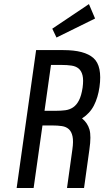

<svg xmlns="http://www.w3.org/2000/svg" viewBox="-20 -937 519 957"><path d="M295.9 -687.3H160L63 0H147.6L191.7 -311.7H240.1Q267.4 -311.7 288.6 -308.5Q309.7 -305.3 323.2 -293Q336.7 -280.7 341.6 -256.8Q346.6 -232.9 340.7 -191.9L314 0H398.9L425.6 -191.9Q435.4 -259.1 425.9 -291.7Q416.4 -324.3 388.9 -346.9Q428 -371.9 448.2 -411.4Q468.4 -450.9 475.9 -503.3Q490.4 -607.9 445.9 -647.6Q401.4 -687.3 295.9 -687.3ZM391.7 -499.9Q385.6 -459.9 373.5 -436.6Q361.4 -413.3 344.2 -401.8Q327 -390.3 305.4 -387.5Q283.7 -384.7 257.7 -384.7H201.9L234.1 -613.3H286.9Q314.3 -613.3 336.1 -610.1Q358 -607 372 -595.3Q386 -583.6 391.4 -561.1Q396.9 -538.6 391.7 -499.9ZM261.6 -749.9 453.9 -844.7 423.3 -916.6 240.6 -794Z"/></svg>

Font: Secuela ExtLt
Style: Italic
Weight: 200
Italic angle: -8°
Designer: Fernando Haro
Foundry: deFharo
Version: Version 1.704